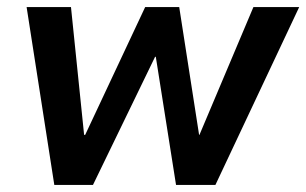

<svg xmlns="http://www.w3.org/2000/svg" viewBox="-20 -521 863 541"><path d="M133 0 55 -501H180L217 -141H220L389 -501H485L541 -141H542L694 -501H823L587 0H476L419 -361H417L242 0Z"/></svg>

Font: Nunito Sans 7pt SemiCondensed
Style: Bold Italic
Weight: 700
Width: 4
Italic angle: -9°
Designer: Vernon Adams
Foundry: Vernon Adams
Version: Version 3.101;gftools[0.9.27]